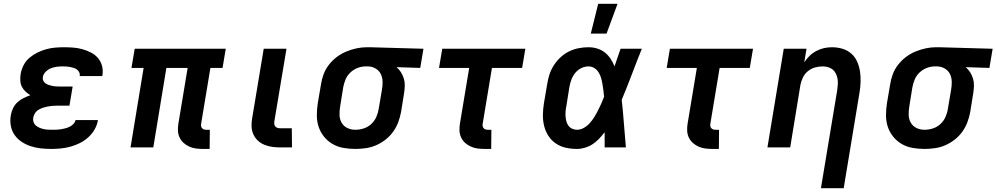

<svg xmlns="http://www.w3.org/2000/svg" viewBox="-20 -777 5252 1012"><path d="M250 8Q222 8 194.5 5Q167 2 141.5 -6.5Q116 -15 94 -29.5Q72 -44 57 -65.5Q42 -87 37 -114Q32 -141 37 -169Q40 -188 48.5 -206Q57 -224 71.5 -237.5Q86 -251 104 -260Q122 -269 140 -275Q127 -283 114.5 -294.5Q102 -306 95 -320.5Q88 -335 87 -352.5Q86 -370 89 -388Q93 -411 104.5 -433.5Q116 -456 135.5 -472.5Q155 -489 177.5 -500Q200 -511 223.5 -517.5Q247 -524 270.5 -526Q294 -528 317 -528Q343 -528 367.5 -526Q392 -524 415 -517.5Q438 -511 459.5 -500Q481 -489 496 -471.5Q511 -454 517.5 -430.5Q524 -407 520 -382L519 -376H400V-377Q402 -387 397.5 -396Q393 -405 385.5 -410.5Q378 -416 369 -419Q360 -422 349.5 -424Q339 -426 329 -426.5Q319 -427 309 -427Q294 -427 278.5 -425Q263 -423 248 -417Q233 -411 221 -399Q209 -387 206 -372Q204 -361 208 -352Q212 -343 220 -337.5Q228 -332 237.5 -329Q247 -326 256.5 -324Q266 -322 276.5 -321.5Q287 -321 297 -321H363L346 -220H280Q268 -220 255.5 -219Q243 -218 230.5 -215.5Q218 -213 206 -209Q194 -205 182.5 -198Q171 -191 164 -179.5Q157 -168 155 -156Q153 -144 157 -133Q161 -122 169.5 -115Q178 -108 188.5 -103.5Q199 -99 210.5 -96.5Q222 -94 234 -93.5Q246 -93 259 -93Q270 -93 281 -93.5Q292 -94 303.5 -96Q315 -98 326 -101Q337 -104 348 -109.5Q359 -115 367.5 -124Q376 -133 378 -144H497L496 -143Q492 -118 478.5 -94.5Q465 -71 445 -53Q425 -35 401 -23Q377 -11 351.5 -4Q326 3 300.5 5.5Q275 8 250 8Z M1085 8H1049Q1030 8 1011.5 5.5Q993 3 977 -4.5Q961 -12 948 -23.5Q935 -35 927 -51.5Q919 -68 918 -86.5Q917 -105 920 -124L969 -419H857L788 0H668L737 -419H673L690 -520H1170L1153 -419H1089L1040 -124Q1039 -118 1040 -112Q1041 -106 1045 -101.5Q1049 -97 1054.5 -95Q1060 -93 1066 -93H1086Z M1519 0H1457Q1435 0 1414 -3Q1393 -6 1373.5 -14Q1354 -22 1339 -36Q1324 -50 1315.5 -69Q1307 -88 1306 -109.5Q1305 -131 1309 -153L1370 -520H1490L1426 -137Q1425 -129 1426 -122Q1427 -115 1431.5 -110Q1436 -105 1442.5 -103Q1449 -101 1457 -101H1518Z M1853 8Q1820 8 1789.5 2.5Q1759 -3 1733 -18Q1707 -33 1688 -56.5Q1669 -80 1659.5 -108.5Q1650 -137 1650 -169Q1650 -201 1655 -233L1672 -333Q1676 -360 1686 -386.5Q1696 -413 1714 -436Q1732 -459 1755 -476.5Q1778 -494 1804.5 -505Q1831 -516 1858.5 -522Q1886 -528 1913 -528H1931L2212 -520L2195 -419L2070 -423Q2084 -411 2093.5 -396Q2103 -381 2108.5 -363Q2114 -345 2113.5 -325.5Q2113 -306 2110 -287L2094 -187Q2089 -160 2079 -133Q2069 -106 2052 -82.5Q2035 -59 2012 -41Q1989 -23 1962.5 -11.5Q1936 0 1908 4Q1880 8 1853 8ZM1853 -93Q1875 -93 1897 -100Q1919 -107 1936.5 -123Q1954 -139 1963.5 -160.5Q1973 -182 1976 -203L1993 -303Q1997 -325 1996.5 -346.5Q1996 -368 1987.5 -386Q1979 -404 1961 -415Q1943 -426 1922 -427H1907Q1886 -427 1865 -419Q1844 -411 1827 -395Q1810 -379 1801.5 -358.5Q1793 -338 1789 -317L1773 -217Q1769 -194 1769.5 -171.5Q1770 -149 1780.5 -130.5Q1791 -112 1810.5 -102.5Q1830 -93 1853 -93Z M2569 8H2534Q2514 8 2496 5.5Q2478 3 2461.5 -4.5Q2445 -12 2432 -23.5Q2419 -35 2411 -51.5Q2403 -68 2402 -86.5Q2401 -105 2404 -124L2453 -419H2294L2311 -520H2749L2732 -419H2573L2524 -124Q2523 -118 2524 -112Q2525 -106 2529 -101.5Q2533 -97 2538.5 -95Q2544 -93 2551 -93H2570Z M3021 8Q2990 8 2961.5 1.5Q2933 -5 2909.5 -21Q2886 -37 2870.5 -61Q2855 -85 2848 -113.5Q2841 -142 2841.5 -172Q2842 -202 2847 -233L2864 -333Q2868 -359 2876 -384Q2884 -409 2899 -432.5Q2914 -456 2934.5 -475Q2955 -494 2979.5 -506Q3004 -518 3030 -523Q3056 -528 3082 -528Q3106 -528 3128.5 -521Q3151 -514 3168.5 -500Q3186 -486 3198.5 -467Q3211 -448 3219 -427Q3227 -451 3235 -474Q3243 -497 3251 -520H3363Q3336 -453 3310.5 -385.5Q3285 -318 3257 -251Q3264 -188 3268.5 -125.5Q3273 -63 3279 0H3167Q3167 -20 3167 -40Q3167 -60 3167 -80Q3153 -62 3137.5 -45.5Q3122 -29 3103.5 -17Q3085 -5 3063.5 1.5Q3042 8 3021 8ZM3021 -93Q3040 -93 3057.5 -103Q3075 -113 3088.5 -128Q3102 -143 3112.5 -160Q3123 -177 3132 -195Q3141 -213 3149 -230.5Q3157 -248 3164 -267Q3163 -283 3160.5 -300Q3158 -317 3155.5 -333.5Q3153 -350 3148.5 -365.5Q3144 -381 3135.5 -395Q3127 -409 3113 -418Q3099 -427 3082 -427Q3062 -427 3043 -417.5Q3024 -408 3011 -391.5Q2998 -375 2991 -355.5Q2984 -336 2981 -317L2965 -217Q2962 -203 2961 -189.5Q2960 -176 2961 -162.5Q2962 -149 2965.5 -136.5Q2969 -124 2976.5 -114Q2984 -104 2996 -98.5Q3008 -93 3021 -93ZM3094 -600 3133 -757H3235L3177 -600Z M3769 8H3734Q3714 8 3696 5.5Q3678 3 3661.5 -4.5Q3645 -12 3632 -23.5Q3619 -35 3611 -51.5Q3603 -68 3602 -86.5Q3601 -105 3604 -124L3653 -419H3494L3511 -520H3949L3932 -419H3773L3724 -124Q3723 -118 3724 -112Q3725 -106 3729 -101.5Q3733 -97 3738.5 -95Q3744 -93 3751 -93H3770Z M4307 215 4393 -303Q4395 -318 4396 -333Q4397 -348 4394.5 -362Q4392 -376 4386 -388.5Q4380 -401 4369.5 -410Q4359 -419 4345 -423Q4331 -427 4316 -427Q4296 -427 4276 -421.5Q4256 -416 4239 -402.5Q4222 -389 4212.5 -369.5Q4203 -350 4199 -330L4145 0H4025L4111 -520H4231L4219 -448Q4231 -467 4247 -482.5Q4263 -498 4283 -508.5Q4303 -519 4323.5 -523.5Q4344 -528 4365 -528Q4394 -528 4420.5 -520Q4447 -512 4467 -494.5Q4487 -477 4498 -452Q4509 -427 4513 -400Q4517 -373 4516 -344.5Q4515 -316 4510 -287L4427 215Z M4853 8Q4820 8 4789.5 2.5Q4759 -3 4733 -18Q4707 -33 4688 -56.5Q4669 -80 4659.5 -108.5Q4650 -137 4650 -169Q4650 -201 4655 -233L4672 -333Q4676 -360 4686 -386.5Q4696 -413 4714 -436Q4732 -459 4755 -476.5Q4778 -494 4804.5 -505Q4831 -516 4858.5 -522Q4886 -528 4913 -528H4931L5212 -520L5195 -419L5070 -423Q5084 -411 5093.5 -396Q5103 -381 5108.5 -363Q5114 -345 5113.5 -325.5Q5113 -306 5110 -287L5094 -187Q5089 -160 5079 -133Q5069 -106 5052 -82.5Q5035 -59 5012 -41Q4989 -23 4962.5 -11.5Q4936 0 4908 4Q4880 8 4853 8ZM4853 -93Q4875 -93 4897 -100Q4919 -107 4936.5 -123Q4954 -139 4963.5 -160.5Q4973 -182 4976 -203L4993 -303Q4997 -325 4996.5 -346.5Q4996 -368 4987.5 -386Q4979 -404 4961 -415Q4943 -426 4922 -427H4907Q4886 -427 4865 -419Q4844 -411 4827 -395Q4810 -379 4801.5 -358.5Q4793 -338 4789 -317L4773 -217Q4769 -194 4769.5 -171.5Q4770 -149 4780.5 -130.5Q4791 -112 4810.5 -102.5Q4830 -93 4853 -93Z"/></svg>

Font: Iosevka Aile Oblique
Style: Bold
Weight: 700
Italic angle: -9°
Designer: Belleve Invis
Foundry: Belleve Invis
Version: Version 31.1.0; ttfautohint (v1.8.4)